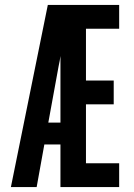

<svg xmlns="http://www.w3.org/2000/svg" viewBox="-20 -755 540 775"><path d="M24 0 173 -735H461V-639H327V-430H439V-334H327V-96H461V0H224V-172H159L128 0ZM175 -260H224V-529Q223 -519 221 -509.5Q219 -500 217 -490Z"/></svg>

Font: Iosevka Algr
Style: Bold
Weight: 700
Monospace: yes
Designer: Belleve Invis
Foundry: Belleve Invis
Version: Version 26.0.2; ttfautohint (v1.8.3)